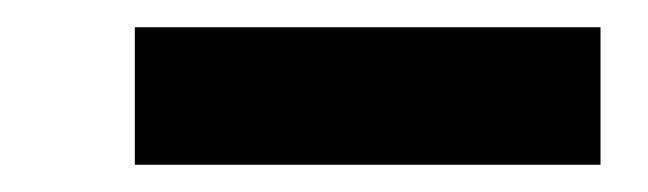

<svg xmlns="http://www.w3.org/2000/svg" viewBox="-20 -755 476 141"><path d="M79 -634V-735H421V-634Z"/></svg>

Font: Lexend Peta
Style: Bold
Weight: 700
Designer: Bonnie Shaver-Troup, Thomas Jockin
Foundry: Lexend
Version: Version 1.007